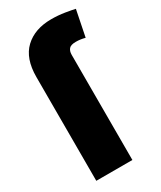

<svg xmlns="http://www.w3.org/2000/svg" viewBox="-193 -831 756 900"><g transform="rotate(-30 185.0 -381.0)"><path d="M49.8 0V-561.5Q49.8 -662.1 102.8 -711.9Q155.8 -761.7 245.1 -761.7Q282.7 -761.7 318.1 -755.9Q353.5 -750 370.1 -746.1L341.8 -605.5Q316.9 -612.3 292 -612.3Q264.6 -612.3 254.9 -600.6Q245.1 -588.9 245.1 -569.3V0Z"/></g></svg>

Font: Inter Black
Style: Regular
Weight: 900
Designer: Rasmus Andersson
Foundry: rsms
Version: Version 4.000;git-a52131595